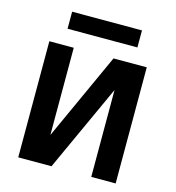

<svg xmlns="http://www.w3.org/2000/svg" viewBox="-127 -1002 1018 1110"><g transform="rotate(15 382.0 -447.0)"><path d="M167 -792V-894H585V-792ZM84 0V-695H230V-303V-173Q273 -268 354 -445Q435 -622 468 -695H667V0H521V-390V-520L283 0Z"/></g></svg>

Font: Coval
Style: Black
Weight: 1000
Foundry: Context Ltd
Version: Version 001.000